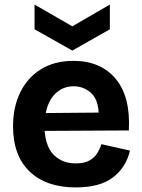

<svg xmlns="http://www.w3.org/2000/svg" viewBox="-20 -805 622 839"><path d="M311 14Q182 14 109.5 -55.5Q37 -125 37 -253Q37 -337 68.5 -401.5Q100 -466 159 -502.5Q218 -539 301 -539Q420 -539 485.5 -460.5Q551 -382 543 -235L175 -233Q181 -160 217.5 -125.5Q254 -91 311 -91Q348 -91 370.5 -103.5Q393 -116 405 -135.5Q417 -155 423 -175L548 -147Q531 -74 474 -30Q417 14 311 14ZM302 -428Q256 -428 223.5 -397.5Q191 -367 180 -311L411 -313Q408 -373 376 -400.5Q344 -428 302 -428ZM131 -785 296 -690 460 -785V-677L296 -584L131 -677Z"/></svg>

Font: Bricolage Grotesque 12pt Bricolage Grotesque 10pt Regular
Style: Bold
Weight: 700
Designer: Mathieu Triay
Foundry: Atelier Triay
Version: Version 1.001; ttfautohint (v1.8.4.7-5d5b);gftools[0.9.33.de